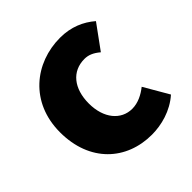

<svg xmlns="http://www.w3.org/2000/svg" viewBox="-161 -714 858 858"><g transform="rotate(-45 268.5 -284.5)"><path d="M323 14C383 14 455 -4 510 -53L442 -170C413 -147 379 -130 343 -130C273 -130 222 -190 222 -284C222 -379 271 -439 349 -439C374 -439 396 -430 422 -408L505 -522C462 -559 408 -583 339 -583C180 -583 40 -473 40 -284C40 -96 163 14 323 14Z"/></g></svg>

Font: Noto Sans CJK JP Black
Style: Regular
Weight: 900
Designer: Ryoko NISHIZUKA (kana & ideographs); Paul D. Hunt (Latin, Greek & Cyrillic); Wenlong ZHANG (bopomofo); Sandoll Communica
Foundry: Adobe Systems Incorporated
Version: Version 1.004;PS 1.004;hotconv 1.0.82;makeotf.lib2.5.63406